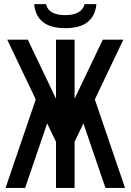

<svg xmlns="http://www.w3.org/2000/svg" viewBox="-20 -924 642 944"><path d="M300.8 -785.6Q159.2 -785.6 147.9 -903.8H206.1Q218.3 -849.6 300.8 -849.6Q381.3 -849.6 396 -903.8H454.1Q442.9 -785.6 300.8 -785.6ZM155.8 -435.1 15.6 -729H116.7L255.4 -438.5V-729H346.7V-438.5L485.4 -729H586.4L446.3 -435.1L594.7 0H498.5L390.1 -317.4L346.7 -226.6V0H255.4V-226.6L211.9 -317.4L103.5 0H7.3Z"/></svg>

Font: Vazir Code Hack
Style: Code-Hack
Weight: 400
Foundry: DejaVu fonts team - Redesigned by Saber Rastikerdar
Version: Version 1.1.2